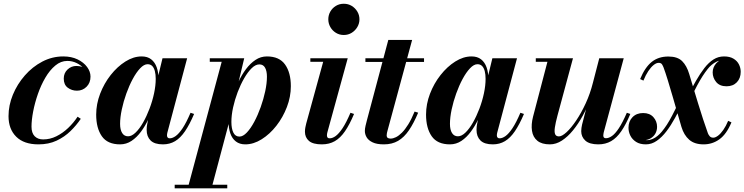

<svg xmlns="http://www.w3.org/2000/svg" viewBox="-20 -778 4063 1048"><path d="M190 10Q110.5 10 68.5 -31.8Q26.5 -73.5 26.5 -144Q26.5 -203 50.2 -260.8Q74 -318.5 115.5 -366Q157 -413.5 211 -441.8Q265 -470 325.5 -470Q370 -470 403.5 -453.8Q437 -437.5 455.5 -412.2Q474 -387 474 -360Q474 -326 452.5 -304.5Q431 -283 400 -283Q372 -283 350 -299.2Q328 -315.5 328 -349Q328 -379 348.5 -398.5Q369 -418 397.5 -418Q415 -418 432.2 -411.8Q449.5 -405.5 461.2 -392.8Q473 -380 473 -360H455Q455 -382.5 439.2 -402Q423.5 -421.5 399 -433.5Q374.5 -445.5 347.5 -445.5Q312 -445.5 281.8 -420.2Q251.5 -395 227.5 -354Q203.5 -313 186.8 -264.8Q170 -216.5 161 -169.5Q152 -122.5 152 -86.5Q152 -52 169.2 -34.5Q186.5 -17 215.5 -17Q253 -17 287.5 -34Q322 -51 351.8 -79.2Q381.5 -107.5 403.5 -141L421 -129.5Q397.5 -94.5 364.8 -62.5Q332 -30.5 288.8 -10.2Q245.5 10 190 10Z M635.5 10Q567 10 536 -34.2Q505 -78.5 505 -152.5Q505 -210 526.5 -266.2Q548 -322.5 584.2 -368.5Q620.5 -414.5 664.5 -442.2Q708.5 -470 753.5 -470Q785 -470 805.2 -454.2Q825.5 -438.5 835.5 -410.2Q845.5 -382 845.5 -344.5Q845.5 -319.5 839.2 -283.8Q833 -248 821 -208Q809 -168 791 -129.5Q773 -91 749.8 -59.5Q726.5 -28 698 -9Q669.5 10 635.5 10ZM679 -34Q699 -34 720.2 -54.5Q741.5 -75 761 -109.2Q780.5 -143.5 796.2 -185Q812 -226.5 821 -268.8Q830 -311 830 -347.5Q830 -372 825.2 -390Q820.5 -408 810.8 -417.8Q801 -427.5 785.5 -427.5Q766 -427.5 745 -405.2Q724 -383 704.5 -346.8Q685 -310.5 669.5 -267.2Q654 -224 644.8 -180.5Q635.5 -137 635.5 -102Q635.5 -70 646.8 -52Q658 -34 679 -34ZM869.5 10Q823.5 10 802 -11.2Q780.5 -32.5 780.5 -69Q780.5 -78.5 781.2 -85.5Q782 -92.5 783 -97.5L798 -175L824 -254.5L838 -340.5L867 -460H1001.5L893.5 -54Q891.5 -46 891.5 -38.5Q891.5 -32 895 -27.5Q898.5 -23 906.5 -23Q921.5 -23 939 -35.5Q956.5 -48 976.8 -78.2Q997 -108.5 1020 -162.5L1039.5 -156Q1015 -98.5 990 -61.8Q965 -25 935.8 -7.5Q906.5 10 869.5 10Z M1004.5 250 1190 -440.5H1125V-460H1313L1271.5 -285.5L1247.5 -201L1242.5 -156L1134.5 250ZM933.5 250V230.5H1220.5V250ZM1287 -32.5Q1306.5 -32.5 1327.5 -54.8Q1348.5 -77 1368 -113.5Q1387.5 -150 1403 -193.5Q1418.5 -237 1427.8 -280.5Q1437 -324 1437 -359.5Q1437 -390 1427 -408.2Q1417 -426.5 1395.5 -426.5Q1375 -426.5 1353.8 -405.8Q1332.5 -385 1312.8 -350.8Q1293 -316.5 1277.2 -275Q1261.5 -233.5 1252.2 -191.2Q1243 -149 1243 -112.5Q1243 -76 1253.8 -54.2Q1264.5 -32.5 1287 -32.5ZM1319 10Q1288 10 1267.5 -5.8Q1247 -21.5 1237.2 -50Q1227.5 -78.5 1227.5 -115.5Q1227.5 -140.5 1233.5 -176Q1239.5 -211.5 1251.5 -251.5Q1263.5 -291.5 1281.2 -330.2Q1299 -369 1322.5 -400.5Q1346 -432 1374.5 -451Q1403 -470 1437 -470Q1504.5 -470 1536 -425.8Q1567.5 -381.5 1567.5 -307.5Q1567.5 -250 1546 -193.8Q1524.5 -137.5 1488.5 -91.5Q1452.5 -45.5 1408.2 -17.8Q1364 10 1319 10Z M1736.5 10Q1688 10 1666.2 -9Q1644.5 -28 1644.5 -59Q1644.5 -72.5 1647 -84Q1649.5 -95.5 1651.5 -104L1744 -440.5H1674V-460H1878L1767 -56Q1766 -52 1765.2 -47.5Q1764.5 -43 1764.5 -39Q1764.5 -32 1767.8 -27.5Q1771 -23 1779.5 -23Q1795 -23 1812.2 -35.5Q1829.5 -48 1849.8 -78.2Q1870 -108.5 1893 -162.5L1912.5 -156Q1888.5 -98.5 1863.2 -61.8Q1838 -25 1807.5 -7.5Q1777 10 1736.5 10ZM1856.5 -587Q1832.5 -587 1813.2 -599Q1794 -611 1783 -630.5Q1772 -650 1772 -672.5Q1772 -695.5 1783 -714.8Q1794 -734 1813.2 -745.8Q1832.5 -757.5 1856.5 -757.5Q1880.5 -757.5 1899.8 -745.8Q1919 -734 1930.5 -714.8Q1942 -695.5 1942 -672.5Q1942 -650 1930.5 -630.5Q1919 -611 1899.8 -599Q1880.5 -587 1856.5 -587Z M2075.5 10Q2037 10 2014.2 -0.8Q1991.5 -11.5 1981.5 -28.2Q1971.5 -45 1971.5 -63.5Q1971.5 -75 1975.2 -91.2Q1979 -107.5 1983 -122.5L2099.5 -560H2229.5L2095 -64Q2093.5 -58.5 2092 -52Q2090.5 -45.5 2090.5 -38.5Q2090.5 -21.5 2112 -21.5Q2125.5 -21.5 2141.2 -29.2Q2157 -37 2174 -54Q2191 -71 2208.5 -99.2Q2226 -127.5 2243 -169L2262.5 -163Q2238.5 -105.5 2212.2 -67Q2186 -28.5 2153 -9.2Q2120 10 2075.5 10ZM1974.5 -440V-460H2294.5V-440Z M2436 10Q2367.5 10 2336.5 -34.2Q2305.5 -78.5 2305.5 -152.5Q2305.5 -210 2327 -266.2Q2348.5 -322.5 2384.8 -368.5Q2421 -414.5 2465 -442.2Q2509 -470 2554 -470Q2585.5 -470 2605.8 -454.2Q2626 -438.5 2636 -410.2Q2646 -382 2646 -344.5Q2646 -319.5 2639.8 -283.8Q2633.5 -248 2621.5 -208Q2609.5 -168 2591.5 -129.5Q2573.5 -91 2550.2 -59.5Q2527 -28 2498.5 -9Q2470 10 2436 10ZM2479.5 -34Q2499.5 -34 2520.8 -54.5Q2542 -75 2561.5 -109.2Q2581 -143.5 2596.8 -185Q2612.5 -226.5 2621.5 -268.8Q2630.5 -311 2630.5 -347.5Q2630.5 -372 2625.8 -390Q2621 -408 2611.2 -417.8Q2601.5 -427.5 2586 -427.5Q2566.5 -427.5 2545.5 -405.2Q2524.5 -383 2505 -346.8Q2485.5 -310.5 2470 -267.2Q2454.5 -224 2445.2 -180.5Q2436 -137 2436 -102Q2436 -70 2447.2 -52Q2458.5 -34 2479.5 -34ZM2670 10Q2624 10 2602.5 -11.2Q2581 -32.5 2581 -69Q2581 -78.5 2581.8 -85.5Q2582.5 -92.5 2583.5 -97.5L2598.5 -175L2624.5 -254.5L2638.5 -340.5L2667.5 -460H2802L2694 -54Q2692 -46 2692 -38.5Q2692 -32 2695.5 -27.5Q2699 -23 2707 -23Q2722 -23 2739.5 -35.5Q2757 -48 2777.2 -78.2Q2797.5 -108.5 2820.5 -162.5L2840 -156Q2815.5 -98.5 2790.5 -61.8Q2765.5 -25 2736.2 -7.5Q2707 10 2670 10Z M2981.5 10Q2937 10 2913 -9.8Q2889 -29.5 2883.8 -63.8Q2878.5 -98 2889.5 -141L2968 -440.5H2904.5V-460H3107.5L3023 -147.5Q3012.5 -108.5 3008.8 -83.2Q3005 -58 3010 -45.8Q3015 -33.5 3031 -33.5Q3047.5 -33.5 3072.8 -56.8Q3098 -80 3125.2 -120.5Q3152.5 -161 3177 -214Q3201.5 -267 3216.5 -327H3232Q3221 -283.5 3202.8 -236.5Q3184.5 -189.5 3160.5 -145.8Q3136.5 -102 3107.8 -66.8Q3079 -31.5 3047.2 -10.8Q3015.5 10 2981.5 10ZM3246 10Q3197.5 10 3175 -10.5Q3152.5 -31 3152.5 -62Q3152.5 -70 3153.8 -79.8Q3155 -89.5 3157 -97.5L3251 -460H3384.5L3275.5 -56Q3274.5 -51.5 3273.8 -47Q3273 -42.5 3273 -38.5Q3273 -23.5 3287 -23.5Q3303 -23.5 3320.5 -35.8Q3338 -48 3358 -78.2Q3378 -108.5 3401.5 -162.5L3420.5 -156Q3396.5 -98.5 3371.2 -61.8Q3346 -25 3315.5 -7.5Q3285 10 3246 10Z M3820.5 10Q3771 10 3742 -15.2Q3713 -40.5 3699.5 -85.5Q3690 -117.5 3677.5 -161.5Q3665 -205.5 3651.2 -252.5Q3637.5 -299.5 3624.8 -341Q3612 -382.5 3602 -409.5Q3599 -417.5 3593.8 -426.2Q3588.5 -435 3575 -435Q3562.5 -435 3547.8 -423.2Q3533 -411.5 3518.5 -389.8Q3504 -368 3492 -338L3474 -346.5Q3500.5 -410.5 3537.2 -440Q3574 -469.5 3628 -469.5Q3678 -469.5 3703.2 -444.5Q3728.5 -419.5 3742 -374Q3752 -340.5 3764.2 -299.8Q3776.5 -259 3790 -215Q3803.5 -171 3817.2 -128.8Q3831 -86.5 3844 -50.5Q3847 -42.5 3853.8 -34.5Q3860.5 -26.5 3873.5 -26.5Q3884.5 -26.5 3899 -37.2Q3913.5 -48 3928 -68.8Q3942.5 -89.5 3954.5 -118.5L3972.5 -110Q3945.5 -45.5 3907 -17.8Q3868.5 10 3820.5 10ZM3505.5 10Q3473 10 3452 -3.5Q3431 -17 3420.8 -37.5Q3410.5 -58 3410.5 -80.5Q3410.5 -116 3432.5 -138.5Q3454.5 -161 3490.5 -161Q3526.5 -161 3546.5 -138.5Q3566.5 -116 3566.5 -86Q3566.5 -66 3557.5 -49.5Q3548.5 -33 3531.2 -22.8Q3514 -12.5 3490 -12.5Q3471 -12.5 3452.8 -20.8Q3434.5 -29 3423 -44.2Q3411.5 -59.5 3411.5 -80.5H3430.5Q3430.5 -52 3451.5 -32.5Q3472.5 -13 3511.5 -13Q3527.5 -13 3542.2 -19.5Q3557 -26 3569.5 -36.5Q3582 -47 3592 -59Q3606.5 -76.5 3620 -97.2Q3633.5 -118 3649.2 -148Q3665 -178 3686 -223L3705.5 -213.5Q3686 -173.5 3664.2 -133.8Q3642.5 -94 3617.8 -61.5Q3593 -29 3565 -9.5Q3537 10 3505.5 10ZM3748.5 -237 3729 -247Q3755 -295 3778.2 -335.8Q3801.5 -376.5 3825 -406.8Q3848.5 -437 3874.5 -453.5Q3900.5 -470 3932 -470Q3963 -470 3983.2 -458Q4003.5 -446 4013.2 -426.8Q4023 -407.5 4023 -386Q4023 -351 4002 -329Q3981 -307 3945.5 -307Q3908.5 -307 3889.2 -330.2Q3870 -353.5 3870 -383Q3870 -410.5 3889.8 -433Q3909.5 -455.5 3943.5 -455.5Q3962.5 -455.5 3980.5 -445.8Q3998.5 -436 4010.2 -420.2Q4022 -404.5 4022 -386H4003Q4003 -412.5 3982.2 -430.5Q3961.5 -448.5 3923 -448.5Q3907 -448.5 3892.2 -441.8Q3877.5 -435 3864.8 -424.2Q3852 -413.5 3842.5 -401Q3828.5 -383.5 3815 -362.5Q3801.5 -341.5 3785.5 -311.8Q3769.5 -282 3748.5 -237Z"/></svg>

Font: Bodoni Moda 11pt
Style: Bold Italic
Weight: 700
Italic angle: -13°
Designer: Owen Earl
Foundry: indestructible type
Version: Version 2.004